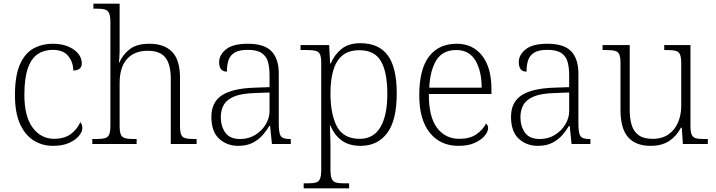

<svg xmlns="http://www.w3.org/2000/svg" viewBox="-20 -780 3876 1040"><path d="M267 10Q209 10 162.5 -19Q116 -48 88.5 -108.5Q61 -169 61 -264Q61 -370 88 -431Q115 -492 161.5 -517.5Q208 -543 267 -543Q312 -543 347 -529Q382 -515 402.5 -491Q423 -467 423 -437Q423 -399 377 -398Q377 -441 350.5 -475.5Q324 -510 265 -510Q219 -510 184.5 -487Q150 -464 131 -410.5Q112 -357 112 -265Q112 -149 157 -88.5Q202 -28 274 -28Q331 -29 364.5 -54.5Q398 -80 415 -118Q426 -106 426 -86Q426 -67 408 -44.5Q390 -22 354.5 -6Q319 10 267 10Z M480 0V-27H499Q531 -27 548 -31.5Q565 -36 571.5 -51.5Q578 -67 578 -101V-658Q578 -693 571 -708.5Q564 -724 548.5 -728.5Q533 -733 506 -733H486V-760H628V-501Q628 -484 626.5 -466Q625 -448 624 -442H627Q644 -483 682 -513Q720 -543 789 -543Q869 -543 912 -499.5Q955 -456 955 -358V-101Q955 -67 961 -51.5Q967 -36 984 -31.5Q1001 -27 1032 -27H1045V0H905V-355Q905 -431 876 -468Q847 -505 780 -505Q709 -505 668.5 -461Q628 -417 628 -329V-99Q628 -66 634.5 -51Q641 -36 658 -31.5Q675 -27 706 -27H720V0Z M1271 10Q1209 10 1167 -28.5Q1125 -67 1125 -147Q1125 -226 1181.5 -263.5Q1238 -301 1357 -305L1440 -308V-372Q1440 -412 1432 -443Q1424 -474 1398.5 -492Q1373 -510 1322 -510Q1276 -510 1251.5 -495.5Q1227 -481 1218 -454.5Q1209 -428 1209 -392Q1167 -392 1167 -444Q1167 -482 1204 -512.5Q1241 -543 1323 -543Q1412 -543 1451 -502Q1490 -461 1490 -382V-111Q1490 -60 1500.5 -43.5Q1511 -27 1549 -27H1555V0H1453L1443 -98H1439Q1425 -74 1403.5 -49Q1382 -24 1349.5 -7Q1317 10 1271 10ZM1281 -27Q1327 -27 1363 -49.5Q1399 -72 1419.5 -106.5Q1440 -141 1440 -177V-279L1361 -276Q1290 -274 1250 -258Q1210 -242 1193 -213.5Q1176 -185 1176 -145Q1176 -96 1200.5 -61.5Q1225 -27 1281 -27Z M1625 240V213H1648Q1676 213 1691.5 208.5Q1707 204 1713.5 188Q1720 172 1720 137V-437Q1720 -470 1713.5 -485Q1707 -500 1690 -504.5Q1673 -509 1642 -509H1608V-536H1763L1768 -437H1772Q1791 -483 1829.5 -514.5Q1868 -546 1932 -546Q2032 -546 2080.5 -480Q2129 -414 2129 -275Q2129 -128 2077 -59Q2025 10 1933 10Q1871 10 1831 -19Q1791 -48 1770 -100H1767Q1767 -82 1768.5 -52Q1770 -22 1770 20V138Q1770 173 1777 188.5Q1784 204 1799.5 208.5Q1815 213 1842 213H1871V240ZM1929 -28Q2003 -28 2040.5 -91Q2078 -154 2078 -272Q2078 -389 2043.5 -448.5Q2009 -508 1927 -508Q1868 -508 1834 -479Q1800 -450 1785 -398Q1770 -346 1770 -276Q1770 -160 1805.5 -94Q1841 -28 1929 -28Z M2463 10Q2365 10 2308 -61Q2251 -132 2251 -263Q2251 -404 2303.5 -473.5Q2356 -543 2454 -543Q2541 -543 2591.5 -478.5Q2642 -414 2642 -296V-271H2303Q2302 -148 2347 -88Q2392 -28 2468 -28Q2524 -28 2559.5 -52Q2595 -76 2612 -110Q2624 -103 2624 -86Q2624 -68 2606 -45.5Q2588 -23 2552.5 -6.5Q2517 10 2463 10ZM2589 -305Q2589 -396 2555 -452.5Q2521 -509 2452 -509Q2378 -509 2344 -454.5Q2310 -400 2305 -305Z M2894 10Q2832 10 2790 -28.5Q2748 -67 2748 -147Q2748 -226 2804.5 -263.5Q2861 -301 2980 -305L3063 -308V-372Q3063 -412 3055 -443Q3047 -474 3021.5 -492Q2996 -510 2945 -510Q2899 -510 2874.5 -495.5Q2850 -481 2841 -454.5Q2832 -428 2832 -392Q2790 -392 2790 -444Q2790 -482 2827 -512.5Q2864 -543 2946 -543Q3035 -543 3074 -502Q3113 -461 3113 -382V-111Q3113 -60 3123.5 -43.5Q3134 -27 3172 -27H3178V0H3076L3066 -98H3062Q3048 -74 3026.5 -49Q3005 -24 2972.5 -7Q2940 10 2894 10ZM2904 -27Q2950 -27 2986 -49.5Q3022 -72 3042.5 -106.5Q3063 -141 3063 -177V-279L2984 -276Q2913 -274 2873 -258Q2833 -242 2816 -213.5Q2799 -185 2799 -145Q2799 -96 2823.5 -61.5Q2848 -27 2904 -27Z M3504 10Q3423 10 3382 -37Q3341 -84 3341 -185V-437Q3341 -470 3334.5 -485Q3328 -500 3311 -504.5Q3294 -509 3262 -509H3244V-536H3391V-184Q3391 -138 3401.5 -103Q3412 -68 3439 -48Q3466 -28 3516 -28Q3567 -28 3601.5 -52.5Q3636 -77 3653 -117.5Q3670 -158 3670 -207V-435Q3670 -469 3663.5 -484.5Q3657 -500 3640 -504.5Q3623 -509 3591 -509H3578V-536H3720V-99Q3720 -66 3726.5 -51Q3733 -36 3748.5 -31.5Q3764 -27 3792 -27H3814V0H3679L3673 -88H3668Q3645 -43 3605 -16.5Q3565 10 3504 10Z"/></svg>

Font: Noto Serif Tibetan ExtraLight
Style: Regular
Weight: 200
Designer: Monotype Design Team
Foundry: Monotype Imaging Inc.
Version: Version 2.103; ttfautohint (v1.8.4.7-5d5b)